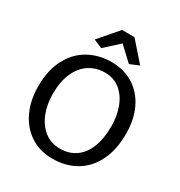

<svg xmlns="http://www.w3.org/2000/svg" viewBox="-221 -1125 1208 1285"><g transform="rotate(30 383.0 -482.5)"><path d="M394.5 -751Q490.7 -751 563.7 -705.6Q636.7 -660.2 677 -576.9Q717.3 -493.7 717.3 -382.8Q717.3 -257.3 672.9 -169.4Q628.4 -81.5 550.5 -36.9Q472.7 7.8 372.1 7.8Q274.9 7.8 201.7 -40Q128.4 -87.9 88.6 -172.9Q48.8 -257.8 48.8 -365.7Q48.8 -489.7 94.5 -576.7Q140.1 -663.6 218.5 -707.3Q296.9 -751 394.5 -751ZM391.1 -668Q326.2 -668 273.4 -635Q220.7 -602.1 189.7 -535.2Q158.7 -468.3 158.7 -370.1Q158.7 -291 184.6 -223.9Q210.4 -156.7 261.2 -116.2Q312 -75.7 383.3 -75.7Q451.2 -75.7 501.7 -110.4Q552.2 -145 579.6 -212.6Q606.9 -280.3 606.9 -377Q606.9 -456.5 582 -522.9Q557.1 -589.4 508.5 -628.7Q460 -668 391.1 -668ZM346.2 -971.7H442.4L570.3 -826.2L500 -796.9L394.5 -895.5L286.6 -796.9L219.7 -824.7Z"/></g></svg>

Font: Merriweather Sans
Style: Regular
Weight: 400
Designer: Eben Sorkin
Foundry: Eben Sorkin
Version: Version 1.006; ttfautohint (v1.4.1) -l 6 -r 50 -G 0 -x 11 -H